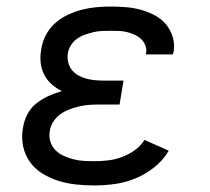

<svg xmlns="http://www.w3.org/2000/svg" viewBox="-20 -558 640 586"><path d="M268 8Q240 8 212 5Q184 2 158.5 -6Q133 -14 110 -28Q87 -42 71.5 -63.5Q56 -85 50.5 -112Q45 -139 50 -167Q53 -188 63 -208Q73 -228 90.5 -242Q108 -256 128 -265Q148 -274 169 -280Q152 -288 137.5 -301Q123 -314 114.5 -331Q106 -348 104 -368Q102 -388 106 -408Q109 -430 120 -451Q131 -472 148.5 -487.5Q166 -503 187.5 -513Q209 -523 230.5 -528.5Q252 -534 274 -536Q296 -538 318 -538Q342 -538 365.5 -536Q389 -534 410.5 -528Q432 -522 452 -511.5Q472 -501 486 -484.5Q500 -468 507 -445.5Q514 -423 510 -400Q509 -398 508.5 -396Q508 -394 508 -392H425Q425 -393 425.5 -394Q426 -395 426 -396Q428 -408 423.5 -419.5Q419 -431 410.5 -439Q402 -447 391 -452Q380 -457 368 -460Q356 -463 343.5 -463.5Q331 -464 318 -464Q305 -464 292 -463.5Q279 -463 266 -460Q253 -457 240 -452.5Q227 -448 215.5 -440Q204 -432 196.5 -420Q189 -408 187 -395Q185 -382 188 -368.5Q191 -355 199 -345Q207 -335 218 -328.5Q229 -322 241.5 -318.5Q254 -315 268 -313.5Q282 -312 295 -312H357L345 -239H283Q268 -239 253 -238Q238 -237 223 -233.5Q208 -230 193 -224.5Q178 -219 165 -210Q152 -201 143 -187Q134 -173 132 -158Q129 -142 133.5 -126.5Q138 -111 149 -100Q160 -89 174 -82.5Q188 -76 203.5 -72Q219 -68 235.5 -67Q252 -66 268 -66Q289 -66 310 -68.5Q331 -71 351.5 -78.5Q372 -86 390.5 -99Q409 -112 421 -131L495 -98Q478 -69 451 -47.5Q424 -26 393.5 -13.5Q363 -1 331 3.5Q299 8 268 8Z"/></svg>

Font: Iosevka Curly Slab Extended
Style: Italic
Weight: 400
Width: 7
Italic angle: -9°
Monospace: yes
Designer: Belleve Invis
Foundry: Belleve Invis
Version: Version 11.1.0; ttfautohint (v1.8.3)